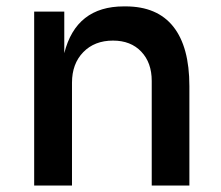

<svg xmlns="http://www.w3.org/2000/svg" viewBox="-20 -575 684 595"><path d="M203.1 0H85.9V-539.1H179.2V-410.2Q215.8 -555.2 363.8 -555.2H369.1Q467.3 -555.2 517.1 -492.4Q566.9 -429.7 566.9 -308.1V0H450.2V-324.2Q450.2 -380.9 417.7 -415Q385.3 -449.2 330.1 -449.2Q272.9 -449.2 238 -413.3Q203.1 -377.4 203.1 -318.8Z"/></svg>

Font: Sora Medium
Style: Regular
Weight: 500
Designer: Jonathan Barnbrook, Julián Moncada
Foundry: Barnbrook Fonts
Version: Version 2.000